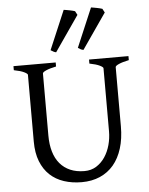

<svg xmlns="http://www.w3.org/2000/svg" viewBox="-60 -931 773 995"><g transform="rotate(-5 327.0 -434.0)"><path d="M622.6 -594.2Q589.4 -587.4 570.6 -579.1Q551.8 -570.8 551.8 -564V-255.9Q551.8 -191.9 536.1 -141.6Q520.5 -91.3 491.2 -56.6Q461.9 -22 419.9 -3.7Q377.9 14.6 325.2 14.6Q274.9 14.6 232.7 0.7Q190.4 -13.2 159.9 -41.7Q129.4 -70.3 112.3 -113.8Q95.2 -157.2 95.2 -216.8V-564Q95.2 -569.8 77.4 -578.6Q59.6 -587.4 24.4 -594.2V-615.2H244.1V-594.2Q210.9 -587.4 192.1 -579.1Q173.3 -570.8 173.3 -564V-241.2Q173.3 -194.3 184.3 -157.2Q195.3 -120.1 217 -94.5Q238.8 -68.8 270.5 -55.2Q302.2 -41.5 344.2 -41.5Q378.9 -41.5 405.8 -58.3Q432.6 -75.2 450.9 -102.5Q469.2 -129.9 478.8 -164.8Q488.3 -199.7 488.3 -235.8V-564Q488.3 -569.8 470.5 -578.6Q452.6 -587.4 417.5 -594.2V-615.2H622.6ZM251 -667.5Q242.7 -669.4 237.8 -672.1Q232.9 -674.8 223.1 -680.7L309.1 -883.3Q314.9 -882.3 323 -881.1Q331.1 -879.9 339.1 -878.2Q347.2 -876.5 354.7 -874.8Q362.3 -873 367.2 -871.1L377.9 -851.1ZM393.1 -667.5Q383.8 -669.4 378.9 -672.1Q374 -674.8 365.2 -680.7L451.2 -883.3Q457 -882.3 464.8 -881.1Q472.7 -879.9 480.7 -878.2Q488.8 -876.5 496.3 -874.8Q503.9 -873 509.3 -871.1L520 -851.1Z"/></g></svg>

Font: Gentium Unicode
Style: Regular
Weight: 400
Version: Version 1.009